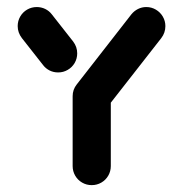

<svg xmlns="http://www.w3.org/2000/svg" viewBox="-20 -539 533 559"><path d="M247 -312.6Q262.2 -312.6 275 -305.2Q287.8 -297.8 295.2 -285Q302.6 -272.2 302.6 -257V-55.6Q302.6 -40.4 295.2 -27.6Q287.8 -14.8 275 -7.4Q262.2 0 247 0Q231.9 0 219.1 -7.4Q206.3 -14.8 198.9 -27.6Q191.5 -40.4 191.5 -55.6V-257Q191.5 -272.2 198.9 -285Q206.3 -297.8 219.1 -305.2Q231.9 -312.6 247 -312.6ZM204.8 -383.7Q204.8 -368.5 197.4 -355.7Q190 -343 177.2 -335.6Q164.4 -328.1 149.3 -328.1Q135.9 -328.1 124.6 -333.7Q113.3 -339.3 105.6 -349.3L43.7 -428.1Q31.5 -444.1 31.5 -463Q31.5 -478.1 38.9 -490.9Q46.3 -503.7 59.1 -511.1Q71.9 -518.5 87 -518.5Q100 -518.5 111.5 -513Q123 -507.4 130.7 -497.4L193 -418.1Q204.8 -402.6 204.8 -383.7ZM405.9 -518.5Q421.1 -518.5 433.9 -510.9Q446.7 -503.3 454.1 -490.6Q461.5 -477.8 461.5 -463Q461.5 -443.7 449.6 -428.1L290.7 -224.8Q283 -214.8 271.5 -209.1Q260 -203.3 247 -203.3Q231.9 -203.3 219.1 -210.7Q206.3 -218.1 198.9 -230.9Q191.5 -243.7 191.5 -258.9Q191.5 -278.1 203.3 -293L362.6 -497.4Q370.4 -507 381.7 -512.8Q393 -518.5 405.9 -518.5Z"/></svg>

Font: 26F Galaxy Hebrew Black
Style: Regular
Weight: 900
Designer: C₂₉H₂₅N₃O₅
Version: Version 1.000